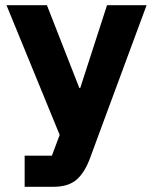

<svg xmlns="http://www.w3.org/2000/svg" viewBox="-20 -520 590 740"><path d="M75 200V80H180L210 0L5 -500H160.8L285.8 -180.8H289.2L392.5 -500H545L360 0L327.5 88.3Q306.7 145 275 172.5Q243.3 200 185 200Z"/></svg>

Font: Funnel Sans Light ExtraBold
Style: Regular
Weight: 800
Version: Version 1.000